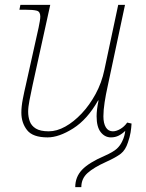

<svg xmlns="http://www.w3.org/2000/svg" viewBox="-20 -556 600 791"><path d="M176 10Q115 10 91.5 -20Q68 -50 68 -92Q68 -117 74 -148Q80 -179 86 -204L139 -442Q142 -457 144 -468.5Q146 -480 146 -488Q146 -508 131.5 -512Q117 -516 82 -516H60L64 -536H187L114 -204Q107 -171 101.5 -143Q96 -115 96 -96Q96 -75 102.5 -56.5Q109 -38 127.5 -26.5Q146 -15 181 -15Q214 -15 249 -34.5Q284 -54 316.5 -88.5Q349 -123 374 -169Q399 -215 410 -268L467 -536H495L423 -198Q416 -167 411 -134.5Q406 -102 406 -77Q406 -48 416 -31.5Q426 -15 445 -15Q459 -15 475.5 -24.5Q492 -34 504 -51L522 -47Q521 -29 518 -10.5Q515 8 507 31Q497 62 478 77Q459 92 417 111Q366 134 340.5 157Q315 180 315 215H290Q290 173 318 143.5Q346 114 411 86Q447 70 461.5 56.5Q476 43 484 25Q489 15 492 4Q495 -7 496 -17Q484 -5 469.5 2.5Q455 10 437 10Q412 10 395 -11.5Q378 -33 378 -77Q378 -104 386 -142H384Q340 -64 281.5 -27Q223 10 176 10Z"/></svg>

Font: Noto Serif Thin
Style: Italic
Weight: 100
Italic angle: -12°
Designer: Monotype Design Team
Foundry: Monotype Imaging Inc.
Version: Version 2.014; ttfautohint (v1.8.4.7-5d5b)